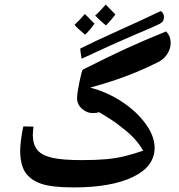

<svg xmlns="http://www.w3.org/2000/svg" viewBox="-20 -952 781 837"><path d="M301 -135Q206 -135 159.5 -151Q113 -167 90 -201Q68 -235 68 -296Q68 -310 70.5 -332.5Q73 -355 76.5 -375Q80 -395 82 -401L126 -400Q125 -390 124 -381Q123 -372 123 -362Q124 -321 143 -298Q162 -275 208 -264Q231 -259 263 -256.5Q295 -254 337 -254Q398 -254 442.5 -258Q487 -262 525 -271.5Q563 -281 604 -295Q592 -318 568 -345Q544 -372 510 -397Q494 -411 469 -427.5Q444 -444 412 -463Q401 -459 385 -459Q358 -459 337 -478Q316 -497 316 -524Q316 -535 319 -555Q322 -575 326.5 -596Q331 -617 335 -632.5Q339 -648 342 -649Q402 -679 448 -701.5Q494 -724 533.5 -742Q573 -760 614 -777.5Q655 -795 704 -815Q714 -805 719 -792.5Q724 -780 724 -765Q724 -740 709.5 -717Q695 -694 669 -681Q621 -657 576.5 -638.5Q532 -620 483.5 -603.5Q435 -587 373 -570Q447 -551 511.5 -508.5Q576 -466 615 -412Q654 -358 654 -308Q654 -226 559.5 -180.5Q465 -135 301 -135ZM336 -696Q333 -713 331.5 -722.5Q330 -732 330 -736Q330 -740 331 -741Q361 -756 401.5 -775Q442 -794 493 -817Q540 -838 587.5 -860Q635 -882 681 -904Q695 -893 695 -878Q694 -867 690.5 -860.5Q687 -854 676 -848Q668 -844 641.5 -832Q615 -820 571 -802Q522 -781 463 -754.5Q404 -728 336 -696ZM442 -841Q426 -854 414.5 -865Q403 -876 395 -884Q402 -890 413.5 -902Q425 -914 441 -932L483 -889Q471 -873 460.5 -861Q450 -849 442 -841ZM351 -801Q335 -814 323.5 -824.5Q312 -835 305 -844Q316 -854 327.5 -866Q339 -878 350 -891L392 -849Q372 -820 351 -801Z"/></svg>

Font: Noto Naskh Arabic UI
Style: Regular
Weight: 400
Designer: Monotype Design Team, David Williams, Mohamad Dakak and Nizar Qandah
Foundry: Monotype Imaging Inc.
Version: Version 2.014